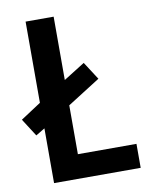

<svg xmlns="http://www.w3.org/2000/svg" viewBox="-83 -775 662 836"><g transform="rotate(-10 247.5 -357.0)"><path d="M88 0H471V-106H212V-322L357 -414L306 -493L212 -434V-714H88V-355L-2 -296L48 -218L88 -242Z"/></g></svg>

Font: Noto Sans Myanmar SemiCondensed SemiBold
Style: Regular
Weight: 600
Width: 4
Designer: Monotype Design Team
Foundry: Monotype Imaging Inc.
Version: Version 2.107